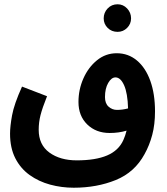

<svg xmlns="http://www.w3.org/2000/svg" viewBox="-20 -690 780 898"><path d="M325 188Q268 188 214.5 173.5Q161 159 118.5 128.5Q76 98 51.5 50Q27 2 27 -65Q27 -99 36.5 -151Q46 -203 83 -285L200 -240Q178 -185 169.5 -151.5Q161 -118 161 -83Q161 -13 211 23.5Q261 60 339 60Q427 60 481 37Q535 14 557 -35Q566 -55 572 -79Q536 -68 493 -68Q429 -68 388 -108Q347 -148 347 -213Q347 -271 370 -323Q393 -375 433.5 -408Q474 -441 526 -441Q580 -441 620.5 -407Q661 -373 683 -312Q705 -251 705 -169Q705 -108 692 -59Q679 -10 656 31Q610 116 521.5 152Q433 188 325 188ZM471 -236Q471 -206 488 -191Q505 -176 527 -176Q553 -176 579 -183Q577 -254 560.5 -291Q544 -328 520 -328Q501 -328 486 -302Q471 -276 471 -236ZM530 -541Q502 -541 483.5 -559.5Q465 -578 465 -604Q465 -631 483.5 -650.5Q502 -670 530 -670Q556 -670 574.5 -650.5Q593 -631 593 -604Q593 -578 574.5 -559.5Q556 -541 530 -541Z"/></svg>

Font: Noto Sans Arabic ExtCond
Style: Bold
Weight: 700
Width: 2
Designer: Monotype Design Team, Nadine Chahine, Nizar Qandah and Khaled Hosny
Foundry: Monotype Imaging Inc.
Version: Version 2.012; ttfautohint (v1.8.4.7-5d5b)